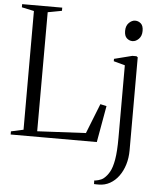

<svg xmlns="http://www.w3.org/2000/svg" viewBox="-63 -797 906 1090"><g transform="rotate(5 390.0 -252.0)"><path d="M18 0V-18L88.5 -33.5V-710L18.5 -725V-743H247V-725L167 -710L166.5 -31.5L443 -45.5L510.5 -216L546 -208L509 0ZM540.5 239.5Q534 239.5 528.2 239.5Q522.5 239.5 518.5 239.2Q514.5 239 514 239L513.5 218.5Q519.5 219 537 214.5Q554.5 210 566.5 200.5Q585 185.5 599.2 160.5Q613.5 135.5 621.5 89.2Q629.5 43 629.5 -35.5V-448L565 -465.5V-479L667.5 -505H691L698.5 -499.5V30.5Q698.5 74 687 111.8Q675.5 149.5 654.5 178.2Q633.5 207 604.5 223.2Q575.5 239.5 540.5 239.5ZM660 -588.5Q642.5 -588.5 628.2 -601.2Q614 -614 614 -643Q614 -672 630.8 -688.8Q647.5 -705.5 666 -705.5H667Q684.5 -705.5 698.8 -693Q713 -680.5 713 -651Q713 -622 696.2 -605.2Q679.5 -588.5 661 -588.5Z"/></g></svg>

Font: Merriweather 144pt Light
Style: Regular
Weight: 300
Version: Version 2.100